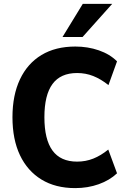

<svg xmlns="http://www.w3.org/2000/svg" viewBox="-20 -955 649 986"><path d="M366 11Q265 11 193 -33Q121 -77 82.5 -158Q44 -239 44 -353Q44 -466 82.5 -547.5Q121 -629 193 -672.5Q265 -716 367 -716Q431 -716 487.5 -696.5Q544 -677 581 -640L537 -518Q498 -549 459 -564.5Q420 -580 376 -580Q291 -580 249.5 -523.5Q208 -467 208 -353Q208 -239 249.5 -182Q291 -125 376 -125Q420 -125 459 -140.5Q498 -156 536 -187L581 -65Q543 -29 487 -9Q431 11 366 11ZM301 -765 405 -935H556L404 -765Z"/></svg>

Font: Nunito Sans 12pt ExtraLight
Style: Weight 830 Width 84 Optical size 12.0 YTLC 445
Weight: 830
Width: 4
Designer: Vernon Adams
Foundry: Vernon Adams
Version: Version 3.101;gftools[0.9.27]